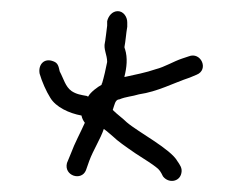

<svg xmlns="http://www.w3.org/2000/svg" viewBox="-20 -522 412 344"><path d="M51 -390C55 -376 63 -358 70 -347C80 -330 104 -319 126 -315C127 -310 129 -306 132 -302C124 -284 114 -266 107 -247L100 -230C94 -207 126 -197 134 -217L140 -234C147 -253 160 -273 166 -291C173 -286 178 -281 183 -277C190 -270 204 -260 223 -247C242 -235 254 -227 259 -223C266 -218 268 -214 272 -206C282 -193 302 -196 305 -212C307 -221 302 -227 298 -233C286 -255 228 -285 207 -303C200 -310 190 -317 182 -325C185 -333 186 -344 194 -344C206 -349 216 -349 229 -353C263 -358 290 -373 320 -383L332 -388C355 -397 340 -430 318 -421L306 -417C291 -412 275 -402 259 -398C242 -392 221 -388 203 -384V-385C207 -401 209 -418 204 -434C203 -436 203 -437 203 -438C205 -448 206 -463 208 -474V-482C208 -492 201 -502 191 -502C181 -502 174 -493 172 -484V-476L170 -460C169 -455 169 -450 168 -446C165 -434 172 -424 172 -411C170 -400 166 -383 163 -373C162 -372 162 -371 162 -370C156 -367 142 -357 138 -349C137 -349 137 -349 136 -350C125 -352 117 -353 108 -359C97 -367 94 -381 87 -394C85 -403 84 -409 76 -412C59 -419 48 -406 51 -390Z"/></svg>

Font: Stray Cat
Style: SuExt
Weight: 400
Version: Version 1.0